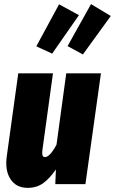

<svg xmlns="http://www.w3.org/2000/svg" viewBox="-20 -886 553 924"><path d="M418 -866.2 513.2 -809.1 378.9 -624 305.2 -664.1ZM264.2 -865.2 359.9 -813 231 -627.9 154.8 -663.1ZM112.8 18.1Q57.6 18.1 30 -24.7Q2.4 -67.4 13.2 -138.2L67.9 -533.2H234.9L184.1 -164.1Q179.7 -129.9 195.8 -129.9Q220.2 -129.9 252 -189.9L298.8 -533.2H465.8L391.1 0H246.1L249 -70.8Q220.7 -28.8 189 -5.4Q157.2 18.1 112.8 18.1Z"/></svg>

Font: Fira Sans Compressed ExtraBold
Style: Italic
Weight: 800
Width: 3
Italic angle: -8°
Designer: Carrois Corporate & Edenspiekermann AG
Foundry: Carrois Corporate GbR & Edenspiekermann AG
Version: Version 4.203;PS 004.203;hotconv 1.0.88;makeotf.lib2.5.64775